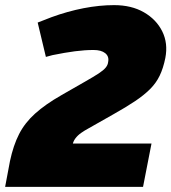

<svg xmlns="http://www.w3.org/2000/svg" viewBox="-39 -729 669 749"><path d="M-19 0 0 -101Q13 -162 35.5 -206Q58 -250 98 -286Q138 -322 201 -358L290 -409Q327 -430 346 -442.5Q365 -455 373.5 -465.5Q382 -476 383 -488Q387 -509 371.5 -521.5Q356 -534 326 -534Q292 -534 253.5 -529Q215 -524 166 -514L140 -507L108 -641L162 -662Q225 -685 287 -697Q349 -709 406 -709Q474 -709 522.5 -681Q571 -653 594 -606.5Q617 -560 606 -503Q598 -463 584 -434Q570 -405 546.5 -381.5Q523 -358 488 -334.5Q453 -311 403 -283L306 -228Q291 -220 277.5 -210.5Q264 -201 255 -189Q246 -177 243 -160L240 -145L206 -169H552L519 0Z"/></svg>

Font: REM ExtraBold
Style: Italic
Weight: 800
Italic angle: -11°
Designer: Octavio Pardo
Foundry: Ashler Design
Version: Version 1.005;gftools[0.9.28]